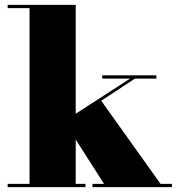

<svg xmlns="http://www.w3.org/2000/svg" viewBox="-20 -770 728 790"><path d="M11.5 -13.5V0H331.5V-13.5H291.5V-196L408 -13.5H360.5V0H687.5V-13.5H640.5L396.5 -355.5L535 -446.5H623.5V-460H400.5V-446.5H515L291.5 -302V-750H11.5V-736.5H101.5V-13.5Z"/></svg>

Font: Bodoni* 16pt Fatface
Style: Regular
Weight: 900
Version: Version 2.3